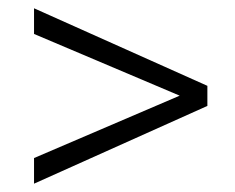

<svg xmlns="http://www.w3.org/2000/svg" viewBox="-20 -550 559 457"><path d="M61 -173.8 407.7 -322.3 61 -469.2V-530.3L473.6 -345.7V-297.9L61 -112.8Z"/></svg>

Font: Vazirmatn RD UI ExtraLight
Style: Regular
Weight: 200
Designer: Saber Rastikerdar
Foundry: Saber Rastikerdar
Version: Version 33.003